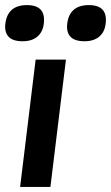

<svg xmlns="http://www.w3.org/2000/svg" viewBox="-35 -734 436 754"><path d="M-14 -641Q-5 -714 71 -714Q146 -714 137 -641Q133 -608 111.5 -590Q90 -572 54 -572Q15 -572 -1.5 -590Q-18 -608 -14 -641ZM229 -641Q238 -714 314 -714Q389 -714 380 -641Q376 -608 354.5 -590Q333 -572 297 -572Q258 -572 241.5 -590Q225 -608 229 -641ZM105 -500H224L163 0H44Z"/></svg>

Font: Haskoy Bold
Style: Italic
Weight: 700
Designer: Ertekin Erdin
Foundry: Ertekin Erdin
Version: Version 2.000; ttfautohint (v1.8.4.7-5d5b)